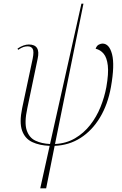

<svg xmlns="http://www.w3.org/2000/svg" viewBox="-20 -780 661 1040"><path d="M198 240 249 10Q194 8 154.5 -10.5Q115 -29 99.5 -73Q84 -117 100 -194L157 -462Q165 -502 157 -515.5Q149 -529 130 -529Q119 -529 107.5 -525.5Q96 -522 78 -510L75 -517Q108 -539 136 -539Q201 -539 184 -462L128 -194Q111 -116 124.5 -75Q138 -34 172 -18Q206 -2 251 0L421 -760H432L278 0Q339 -3 386.5 -31Q434 -59 468.5 -103Q503 -147 524.5 -200.5Q546 -254 556 -308Q569 -382 564 -425Q559 -468 541.5 -489Q524 -510 498 -516Q504 -533 515.5 -538.5Q527 -544 535 -544Q572 -544 587 -486Q602 -428 581 -309Q564 -214 521.5 -143.5Q479 -73 416.5 -33Q354 7 276 10L230 240Z"/></svg>

Font: Noto Serif Display SemiCondensed Thin
Style: Italic
Weight: 100
Width: 4
Italic angle: -12°
Designer: Monotype Design Team
Foundry: Monotype Imaging Inc.
Version: Version 2.009